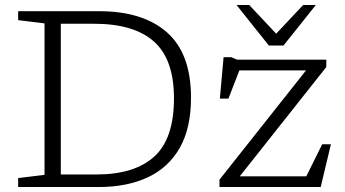

<svg xmlns="http://www.w3.org/2000/svg" viewBox="-20 -752 1388 772"><path d="M53 0V-36L159 -49V-658L53 -671V-707H378.5Q554.5 -707 651.2 -622Q748 -537 748 -359Q748 -236.5 702.5 -157Q657 -77.5 573.8 -38.8Q490.5 0 376.5 0ZM679.5 -356.5Q679.5 -513.5 599 -585Q518.5 -656.5 358 -656.5H224.5V-50.5H368Q520.5 -50.5 600 -122.2Q679.5 -194 679.5 -356.5ZM862.5 0V-29.5L1210.5 -469H942.5L898.5 -355.5H864L879 -522H910L933.5 -512H1292V-482.5L944 -43H1211.5L1275.5 -172H1310.5L1269.5 0ZM1250 -732 1120 -569H1061L931 -732H982L1090.5 -616.5L1199 -732Z"/></svg>

Font: Newsreader Caption Light
Style: Regular
Weight: 300
Designer: Hugues Gentile
Foundry: Production Type
Version: Version 1.001